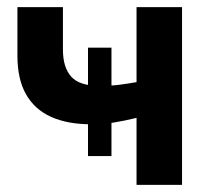

<svg xmlns="http://www.w3.org/2000/svg" viewBox="-20 -520 606 540"><path d="M227.5 -81V-386H293.5V-81ZM364 0V-188.5Q329.5 -180 299 -175.2Q268.5 -170.5 236 -170.5Q170 -170.5 123.8 -191.2Q77.5 -212 53.2 -254.8Q29 -297.5 29 -363V-500H157V-380.5Q157 -330.5 180.2 -304.5Q203.5 -278.5 260 -278.5Q293 -278.5 317.2 -281.8Q341.5 -285 364 -289V-500H492V0Z"/></svg>

Font: Geologica Roman Medium
Style: Regular
Weight: 500
Designer: Sindre Bremnes, Frode Helland
Foundry: Monokrom Skriftforlag AS
Version: Version 1.010;gftools[0.9.28]